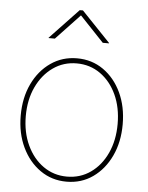

<svg xmlns="http://www.w3.org/2000/svg" viewBox="-54 -794 652 848"><g transform="rotate(5 272.0 -370.0)"><path d="M272.5 9.8Q207 9.8 155.8 -26.1Q104.5 -62 75.2 -123.8Q45.9 -185.5 45.9 -263.7Q45.9 -342.8 75.2 -404.3Q104.5 -465.8 155.8 -501.5Q207 -537.1 272.5 -537.1Q337.9 -537.1 388.9 -501.5Q439.9 -465.8 469 -404.1Q498 -342.3 498 -263.7Q498 -185.5 469 -123.8Q439.9 -62 389.2 -26.1Q338.4 9.8 272.5 9.8ZM272.5 -12.7Q331.5 -12.7 377.4 -45.2Q423.3 -77.6 449.5 -134.5Q475.6 -191.4 475.6 -263.7Q475.6 -336.4 449.5 -393.1Q423.3 -449.7 377.4 -482.2Q331.5 -514.6 272.5 -514.6Q213.9 -514.6 167.7 -481.9Q121.6 -449.2 95 -392.8Q68.4 -336.4 68.4 -263.7Q68.4 -191.4 95 -134.5Q121.6 -77.6 167.7 -45.2Q213.9 -12.7 272.5 -12.7ZM166.5 -615.2H138.7V-616.7L265.1 -750H279.3L406.7 -616.7V-615.2H378.9L272.5 -727.5Z"/></g></svg>

Font: Inter 24pt Thin
Style: Regular
Weight: 250
Designer: Rasmus Andersson
Foundry: rsms
Version: Version 4.001;git-66647c0bb